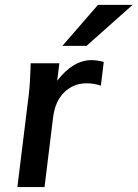

<svg xmlns="http://www.w3.org/2000/svg" viewBox="-20 -757 557 777"><path d="M50.3 0 96.7 -376Q99.1 -396.5 101.1 -427.7Q103 -459 103.5 -480L104 -501H220.2L211.4 -430.2Q275.9 -513.7 350.1 -513.7Q374 -513.7 399.9 -506.3L388.2 -410.2Q360.4 -419.9 330.6 -419.9Q277.8 -419.9 240.5 -384Q203.1 -348.1 194.8 -281.7L160.2 0ZM232.4 -571.3 376.5 -737.3H516.6L330.1 -571.3Z"/></svg>

Font: Muli
Style: Semi-BoldItalic
Weight: 600
Italic angle: -7°
Designer: Vernon Adams
Foundry: newtypography
Version: Version 2.0; ttfautohint (v1.00rc1.2-2d82) -l 8 -r 50 -G 200